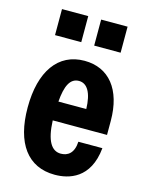

<svg xmlns="http://www.w3.org/2000/svg" viewBox="-117 -837 704 919"><g transform="rotate(15 235.0 -377.5)"><path d="M204 -765H74V-636H204ZM399 -765H268V-636H399ZM438 -308C438 -464 364 -554 243 -554C113 -554 37 -448 37 -268C37 -91 111 10 245 10C314 10 418 -17 433 -172H314C311 -115 282 -95 247 -95C202 -95 173 -137 169 -239H438ZM172 -333C178 -411 198 -454 242 -454C283 -454 308 -413 310 -333Z"/></g></svg>

Font: Kathrein 77 Bold Condensed
Style: Regular
Weight: 700
Width: 3
Designer: Lazydogs Typefoundry, based on Open Sans by Ascender Corporation
Foundry: Lazydogs Typefoundry
Version: Version 1.003;PS 001.003;hotconv 1.0.88;makeotf.lib2.5.64775